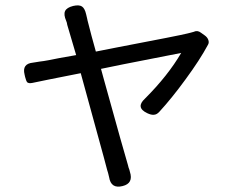

<svg xmlns="http://www.w3.org/2000/svg" viewBox="-20 -618 841 711"><path d="M384 38Q380 20 377 12Q374 2 364 -37Q309 -239 279 -347Q236 -338 163 -324Q116 -314 100 -311Q86 -308 80 -314Q77 -318 73 -333Q72 -339 71 -342Q61 -382 102 -386Q110 -387 127 -390Q137 -391 142 -392Q151 -393 200 -403Q239 -410 262 -414Q260 -420 257 -431Q234 -510 229 -526Q229 -529 227.5 -534Q226 -539 225 -541Q215 -564 221 -577Q227 -590 251 -596Q273 -601 283.5 -594Q294 -587 299 -565Q300 -559 303 -548Q304 -545 304 -543L319 -485L335 -427Q360 -432 411 -442Q647 -487 674 -494Q678 -495 686 -497Q694 -499 697 -500Q711 -507 724 -497L738 -487Q748 -480 751.5 -470Q755 -460 750 -452Q720 -396 667 -324Q616 -254 570 -204Q560 -193 549 -193Q540 -192 525 -199Q481 -220 517 -253Q602 -338 651 -422Q633 -419 437 -380Q382 -369 354 -363Q357 -352 363 -330Q442 -45 454 -6Q455 -4 456 2Q460 12 461 18Q475 61 434 71Q391 82 384 38Z"/></svg>

Font: GenSenRounded TW R
Style: Regular
Weight: 400
Version: Version 1.501;PS 1;hotconv 16.6.51;makeotf.lib2.5.65220